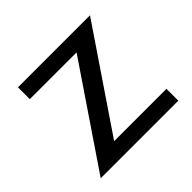

<svg xmlns="http://www.w3.org/2000/svg" viewBox="-121 -587 716 716"><g transform="rotate(-45 237.5 -229.0)"><path d="M54.2 -458H434.1L166 -62.5H441.9V0H32.7L300.8 -395.5H54.2Z"/></g></svg>

Font: Molengo
Style: Regular
Weight: 400
Designer: moyogo
Foundry: moyogo
Version: Version 0.11; ttfautohint (v0.8) -G 32 -r 16 -x